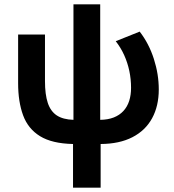

<svg xmlns="http://www.w3.org/2000/svg" viewBox="-20 -660 806 890"><path d="M318.5 210V7.5Q221 5.5 165.5 -28.8Q110 -63 87 -125.8Q64 -188.5 64 -274.5V-500H188.5V-284.5Q188.5 -222 201.5 -183Q214.5 -144 243.2 -125Q272 -106 320.5 -104.5V-640H444.5V-104.5Q480.5 -105 507.2 -115.5Q534 -126 552 -145.5Q570 -165 578.8 -192.2Q587.5 -219.5 587.5 -253Q587.5 -293 579.5 -331Q571.5 -369 555.8 -404Q540 -439 516.5 -469L627.5 -513.5Q670.5 -458 693.2 -387Q716 -316 716 -245.5Q716 -168.5 685 -111.8Q654 -55 593.8 -24Q533.5 7 446.5 7.5V210Z"/></svg>

Font: Geologica Roman Medium
Style: Regular
Weight: 500
Designer: Sindre Bremnes, Frode Helland
Foundry: Monokrom Skriftforlag AS
Version: Version 1.010;gftools[0.9.28]